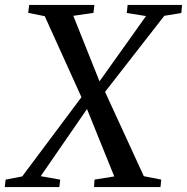

<svg xmlns="http://www.w3.org/2000/svg" viewBox="-48 -763 763 783"><path d="M-28.5 0 -25 -30.5 42.5 -43.5 294.5 -380.5 354 -426 547.5 -697.5 469 -710 472.5 -743H694.5L691.5 -710L622 -698.5L373.5 -379.5L314.5 -329.5L118 -44.5L197.5 -30.5L194 0ZM335.5 0 337.5 -30.5 418 -43.5 304.5 -324 286.5 -361.5 134.5 -697 67 -710.5 71 -743H337L333 -710.5L251 -698.5L359.5 -427L379 -391.5L538.5 -44.5L609.5 -30.5L606.5 0Z"/></svg>

Font: Merriweather 72pt
Style: Italic
Weight: 400
Italic angle: -7.8°
Version: Version 2.101